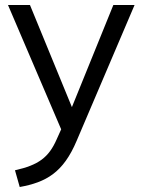

<svg xmlns="http://www.w3.org/2000/svg" viewBox="-20 -522 571 769"><path d="M40 160 59 227C164 208 233 170 287 42L519 -502H434L268 -93L100 -502H12L225 -4L207 36C175 109 134 139 40 160Z"/></svg>

Font: Poppy and Pepper
Style: Regular
Weight: 400
Designer: Thy Ha
Foundry: Thy Ha
Version: Version 0.001;Glyphs 3.2 (3227)